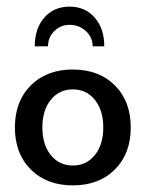

<svg xmlns="http://www.w3.org/2000/svg" viewBox="-20 -555 440 580"><path d="M190 -480Q163 -480 144 -461Q125 -442 125 -415H85Q85 -469 114 -502Q143 -535 190 -535Q237 -535 266 -502Q295 -469 295 -415H260Q260 -442 239.5 -461Q219 -480 190 -480ZM73 -43Q25 -91 25 -170Q25 -249 73 -297Q121 -345 200 -345Q279 -345 327 -297Q375 -249 375 -170Q375 -91 327 -43Q279 5 200 5Q121 5 73 -43ZM133.5 -253.5Q108 -222 108 -170Q108 -118 133.5 -86.5Q159 -55 200 -55Q241 -55 266.5 -86.5Q292 -118 292 -170Q292 -222 266.5 -253.5Q241 -285 200 -285Q159 -285 133.5 -253.5Z"/></svg>

Font: Glametrix
Style: Bold
Weight: 700
Designer: gluk
Foundry: gluk
Version: Version 0.40